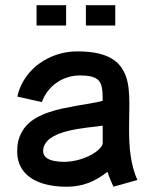

<svg xmlns="http://www.w3.org/2000/svg" viewBox="-20 -710 596 739"><path d="M508.7 -17.2Q498.5 -40.1 492.3 -64.1Q486.1 -88 482.7 -112.3Q479.2 -136.5 478 -161.1Q476.8 -185.6 476.8 -209.4Q476.8 -222.3 477 -235.3Q477.1 -248.3 477.3 -261.5Q477.5 -274.6 477.7 -287.2Q477.9 -299.8 477.9 -311.8Q477.9 -340.2 475.3 -366.3Q472.8 -392.4 465.2 -414.6Q457.6 -436.7 443.9 -454.7Q430.2 -472.8 408 -485.6Q385.7 -498.5 353.8 -505.4Q321.8 -512.2 277.7 -512.2Q251.3 -512.2 225.4 -506.8Q199.6 -501.4 175.8 -490.8Q152 -480.3 131 -465.1Q110 -450 93.3 -430.6Q76.6 -411.2 64.5 -387.9Q52.3 -364.6 46.9 -338.1L141.1 -317.1Q149.7 -340.8 164.5 -359.8Q179.2 -378.8 198.4 -392Q217.6 -405.3 240.4 -412.5Q263.2 -419.6 287.9 -419.6Q308.6 -419.6 323.1 -417.2Q337.6 -414.7 347.3 -409.6Q356.9 -404.4 362.6 -396.6Q368.4 -388.8 371 -377.9Q373.6 -367 374.5 -353.2Q375.4 -339.4 375.3 -322Q352.8 -316.2 326.8 -311.8Q300.8 -307.4 273.4 -302.7Q246.1 -297.9 218.8 -292Q191.4 -286 166 -277.2Q140.6 -268.5 118.8 -256Q97 -243.6 80.9 -225.7Q64.7 -207.9 55.5 -183.8Q46.2 -159.8 46.2 -127.5Q46.2 -100.8 54.2 -80.3Q62.1 -59.9 76 -44.7Q89.9 -29.6 108.4 -19.2Q127 -8.9 148 -2.7Q169.1 3.5 191.7 6.2Q214.2 8.8 236.1 8.8Q259.6 8.8 280.1 5.1Q300.7 1.5 319.8 -5.7Q338.9 -12.9 357.2 -23.7Q375.6 -34.6 393.7 -48.6Q398.4 -33.9 404.3 -19.5Q410.3 -5.1 416.6 8.7ZM375.3 -156.2Q372.5 -147.5 364.5 -138.9Q356.5 -130.4 345.3 -122.7Q334 -115 319.9 -108.4Q305.8 -101.9 290 -97Q274.3 -92.2 257.8 -89.6Q241.2 -87 225.4 -87Q216.3 -87 206.7 -87.9Q197.1 -88.9 188.2 -90.7Q179.3 -92.5 171.6 -95.6Q163.9 -98.6 158.3 -103.1Q152.6 -107.6 149.3 -113.8Q146 -119.9 146 -127.5Q146 -143.4 153.5 -155.7Q160.9 -168.1 173.5 -177.4Q186.1 -186.8 202.9 -193.6Q219.7 -200.3 238.6 -205.2Q257.5 -210.1 277 -213.3Q296.4 -216.6 314.6 -218.9Q332.8 -221.3 348.5 -222.9Q364.3 -224.5 375.3 -226.3ZM234.5 -689.9H120.7V-611.8H234.5ZM423.6 -689.9H310.6V-611.8H423.6Z"/></svg>

Font: Saysettha
Style: Regular
Weight: 400
Designer: John M. Durdin
Foundry: Lao Script for Windows
Version: Version 2.201